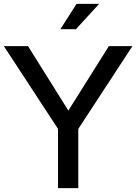

<svg xmlns="http://www.w3.org/2000/svg" viewBox="-32 -966 700 986"><path d="M266 0V-304L-12 -729H112L319 -398L527 -729H648L370 -304V0ZM278 -816 361 -946H477L358 -816Z"/></svg>

Font: BDO Grotesk
Style: Regular
Weight: 400
Designer: Deni Anggara
Foundry: Lokal Container
Version: Version 2.000